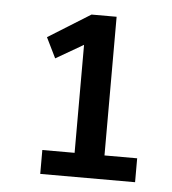

<svg xmlns="http://www.w3.org/2000/svg" viewBox="-39 -904 430 480"><g transform="rotate(5 176.0 -664.0)"><path d="M235 -520H317V-460H79V-520H160V-791L91 -751L66 -802L172 -868H235Z"/></g></svg>

Font: Martel Sans
Style: Regular
Weight: 400
Designer: Dan Reynolds and Mathieu Réguer
Foundry: Dan Reynolds and Mathieu Réguer
Version: Version 1.001;PS 001.001;hotconv 1.0.70;makeotf.lib2.5.58329